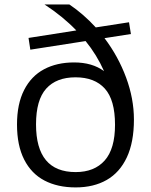

<svg xmlns="http://www.w3.org/2000/svg" viewBox="-20 -828 675 858"><path d="M578.5 -293.5Q578.5 -192.5 546.8 -124.8Q515 -57 456.8 -23.8Q398.5 9.5 318 9.5Q237.5 9.5 178.8 -21.2Q120 -52 88 -115Q56 -178 56 -271.5Q56 -363.5 87.8 -425.8Q119.5 -488 176.8 -518.5Q234 -549 311 -549Q392.5 -549 445 -510Q412.5 -583 362.5 -644.5L115.5 -606L107.5 -658.5L321 -692Q261 -754.5 179 -808H290Q353 -765.5 408 -705.5L556.5 -728.5L565 -676L447 -657.5Q508.5 -576 543.5 -481.5Q578.5 -387 578.5 -293.5ZM494 -270.5Q494 -381.5 448.5 -432Q403 -482.5 317.5 -482.5Q232 -482.5 186.5 -432Q141 -381.5 141 -272Q141 -59 318 -59Q402 -59 448 -111Q494 -163 494 -270.5Z"/></svg>

Font: Encode Sans Expanded
Style: Regular
Weight: 400
Width: 7
Designer: Multiple Designers
Foundry: Impallari Type
Version: Version 2.000